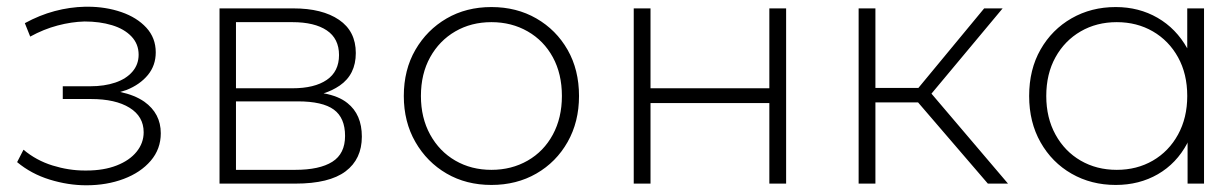

<svg xmlns="http://www.w3.org/2000/svg" viewBox="-20 -547 3607 572"><path d="M237 5Q183 5 128 -12Q73 -29 31 -64L50 -101Q88 -69 136.5 -54Q185 -39 232 -39Q235 -39 238 -39Q289 -39 327.5 -54Q366 -69 387 -95Q408 -121 408 -153Q408 -200 366 -226Q324 -252 251 -252H167V-290H249Q291 -290 323.5 -301Q356 -312 374.5 -333.5Q393 -355 393 -384Q393 -416 371.5 -438.5Q350 -461 313.5 -472Q277 -483 232 -483Q193 -482 151.5 -471Q110 -460 70 -438L54 -478Q98 -502 143 -514Q188 -526 234 -527Q237 -527 241 -527Q295 -527 341.5 -511Q388 -495 416 -464.5Q444 -434 444 -391Q444 -352 420.5 -323.5Q397 -295 357 -279Q348 -276 338 -273Q381 -264 410 -244Q459 -209 459 -150Q459 -103 429 -68Q399 -33 348.5 -14Q298 5 237 5Z M634 0V-522H854Q940 -522 990 -488Q1040 -454 1040 -389Q1040 -325 992 -292Q970 -277 944 -269Q989 -261 1015 -240Q1058 -206 1058 -140Q1058 -73 1009.5 -36.5Q961 0 860 0ZM683 -284H851Q917 -284 953.5 -309Q990 -334 990 -383Q990 -432 953.5 -456.5Q917 -481 851 -481H683ZM683 -41H859Q932 -41 970 -65Q1008 -89 1008 -142Q1008 -196 974.5 -220.5Q941 -245 867 -245H683Z M1444 4Q1369 4 1310.5 -30Q1252 -64 1217.5 -124Q1183 -184 1183 -261Q1183 -339 1217.5 -398.5Q1252 -458 1310.5 -492Q1369 -526 1444 -526Q1519 -526 1578 -492Q1637 -458 1671 -398.5Q1705 -339 1705 -261Q1705 -184 1671 -124Q1637 -64 1578 -30Q1519 4 1444 4ZM1444 -41Q1504 -41 1552 -68.5Q1600 -96 1627 -146Q1654 -196 1654 -261Q1654 -327 1627 -376.5Q1600 -426 1552 -453.5Q1504 -481 1444 -481Q1384 -481 1336.5 -453.5Q1289 -426 1261.5 -376.5Q1234 -327 1234 -261Q1234 -196 1261.5 -146Q1289 -96 1336.5 -68.5Q1384 -41 1444 -41Z M1868 0V-522H1918V-284H2272V-522H2322V0H2272V-240H1918V0Z M2716 -285 2912 -522H2967L2755 -268L2983 0H2923L2715 -242H2588V0H2538V-522H2588V-285Z M3304 4Q3231 4 3172.5 -29.5Q3114 -63 3080 -123Q3046 -183 3046 -261Q3046 -340 3080 -399.5Q3114 -459 3172.5 -492.5Q3231 -526 3304 -526Q3373 -526 3428.5 -494Q3484 -462 3517 -403Q3517 -403 3517 -402V-522H3567V0H3518V-123Q3518 -122 3517 -120Q3485 -60 3429.5 -28Q3374 4 3304 4ZM3307 -41Q3367 -41 3414.5 -68.5Q3462 -96 3489.5 -146Q3517 -196 3517 -261Q3517 -327 3489.5 -376.5Q3462 -426 3414.5 -453.5Q3367 -481 3307 -481Q3247 -481 3199.5 -453.5Q3152 -426 3124.5 -376.5Q3097 -327 3097 -261Q3097 -196 3124.5 -146Q3152 -96 3199.5 -68.5Q3247 -41 3307 -41Z"/></svg>

Font: Montserrat Z Light
Style: Regular
Weight: 300
Designer: Julieta Ulanovsky
Foundry: Julieta Ulanovsky
Version: Version 8.000